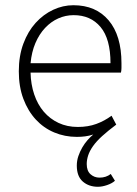

<svg xmlns="http://www.w3.org/2000/svg" viewBox="-20 -512 523 735"><path d="M355 203Q320 203 297 183Q274 163 274 122Q274 103 280 85.5Q286 68 295 52.5Q304 37 315 24.5Q326 12 337 3Q321 8 306 10Q291 12 274 12Q228 12 187.5 -5Q147 -22 117 -54.5Q87 -87 69.5 -133.5Q52 -180 52 -239Q52 -298 69.5 -345Q87 -392 116.5 -424.5Q146 -457 183.5 -474.5Q221 -492 261 -492Q347 -492 396 -434Q445 -376 445 -270Q445 -261 445 -252Q445 -243 443 -234H97Q98 -189 111 -150.5Q124 -112 147.5 -84.5Q171 -57 204 -41.5Q237 -26 278 -26Q317 -26 348.5 -37.5Q380 -49 407 -69L425 -35Q393 -11 371 9Q349 29 336 47.5Q323 66 317.5 83Q312 100 312 116Q312 142 326.5 155Q341 168 361 168Q386 168 404 154L420 180Q409 190 390 196.5Q371 203 355 203ZM97 -270H403Q403 -363 365 -408.5Q327 -454 262 -454Q231 -454 203 -441.5Q175 -429 152.5 -405Q130 -381 115.5 -347Q101 -313 97 -270Z"/></svg>

Font: Giro Light
Style: Regular
Weight: 300
Designer: Paul D. Hunt
Foundry: Adobe Systems Incorporated
Version: Version 1.000;PS 1.0;hotconv 1.0.88;makeotf.lib2.5.647800